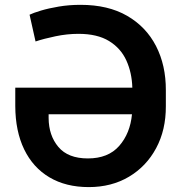

<svg xmlns="http://www.w3.org/2000/svg" viewBox="-20 -757 742 787"><path d="M310 -737.2Q423.3 -737.2 501.2 -692.1Q579.2 -647 619.7 -568Q660.2 -489 659.8 -387.1V-321.7Q660.2 -224.4 620 -149.7Q579.9 -74.9 508.5 -32.5Q437.1 9.9 343.8 9.9Q250 9.9 182.5 -30.2Q115.1 -70.3 79 -144.9Q43 -219.5 42.6 -322.4V-397.7H522.4Q520.6 -459.2 497.9 -509.2Q475.1 -559.3 427 -588.8Q378.9 -618.3 301.5 -618.3Q255 -618.3 207.4 -608.3Q159.8 -598.4 125.7 -587L101.2 -696.7Q116.5 -704.2 147.7 -713.6Q179 -723 221.1 -730.1Q263.1 -737.2 310 -737.2ZM521 -288.7H179.3V-273.4Q179.7 -201.7 219.3 -154.7Q258.9 -107.6 340.2 -107.6Q423.3 -107.6 468.4 -158.7Q513.5 -209.9 521 -288.7Z"/></svg>

Font: Inter Zeller Semi Bold
Style: Regular
Weight: 600
Designer: Rasmus Andersson; Joe Bland
Foundry: zeller
Version: Version 3.015;git-dec3a8cb1